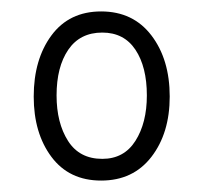

<svg xmlns="http://www.w3.org/2000/svg" viewBox="-20 -750 356 336"><path d="M157 -434Q101 -434 70 -475.5Q39 -517 39 -581Q39 -646 70 -688Q101 -730 157 -730Q213 -730 245 -688Q277 -646 277 -581Q277 -517 245 -475.5Q213 -434 157 -434ZM159 -472Q197 -472 217 -503.5Q237 -535 237 -583Q237 -633 217 -663Q197 -693 159 -693Q120 -693 99.5 -663Q79 -633 79 -583Q79 -535 99 -503.5Q119 -472 159 -472Z"/></svg>

Font: Noto Serif Bengali ExtraCondensed
Style: Regular
Weight: 400
Width: 2
Designer: Juan Bruce, Universal Thirst, Indian Type Foundry and the Monotype Design Team.
Foundry: Monotype Imaging Inc.
Version: Version 2.003; ttfautohint (v1.8.4.7-5d5b)